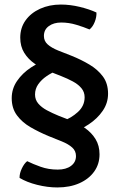

<svg xmlns="http://www.w3.org/2000/svg" viewBox="-20 -716 526 844"><path d="M254 -183Q292.5 -196.5 322.2 -223.5Q352 -250.5 352 -288.5Q352 -311.5 337.8 -328.5Q323.5 -345.5 299.8 -358.2Q276 -371 249 -381.5L197 -402Q162.5 -415.5 133.2 -435.5Q104 -455.5 86.5 -483.8Q69 -512 69 -550.5Q69 -593.5 92.2 -626.2Q115.5 -659 156.2 -677.5Q197 -696 247.5 -696Q288 -696 330.5 -685.8Q373 -675.5 404 -661Q405 -641.5 396.5 -619.8Q388 -598 373.5 -586.5Q347.5 -597.5 315 -607.2Q282.5 -617 249 -617Q216 -617 194.5 -601.2Q173 -585.5 173 -558Q173 -535.5 189.5 -520.8Q206 -506 235.5 -494L294 -471Q336.5 -454 373 -432.2Q409.5 -410.5 432.2 -380Q455 -349.5 455 -304Q455 -263 431.5 -228.8Q408 -194.5 370.2 -169.5Q332.5 -144.5 289.5 -131.5ZM232 -406Q207 -396.5 184.8 -381.2Q162.5 -366 148.2 -345.8Q134 -325.5 134 -300.5Q134 -277.5 148.2 -260.8Q162.5 -244 186.2 -231.2Q210 -218.5 238 -207L289.5 -187Q324.5 -173.5 353.5 -153.2Q382.5 -133 400 -104.5Q417.5 -76 417.5 -37.5Q417.5 5.5 394 38.2Q370.5 71 328.8 89.5Q287 108 232 108Q189 108 143.2 96.5Q97.5 85 66 66Q65.5 46.5 76 24.5Q86.5 2.5 99.5 -7.5Q124.5 5 158.8 17.2Q193 29.5 234 29.5Q270.5 29.5 292.2 13.2Q314 -3 314 -30Q314 -52.5 297.5 -67.5Q281 -82.5 251.5 -94.5L193 -118Q151 -135.5 114.2 -156.8Q77.5 -178 54.5 -209Q31.5 -240 31.5 -284.5Q31.5 -326 55 -360.2Q78.5 -394.5 116.5 -419.5Q154.5 -444.5 197 -457.5Z"/></svg>

Font: Signika
Style: Regular
Weight: 400
Designer: Anna Giedry
Foundry: Anna Giedry
Version: Version 2.001